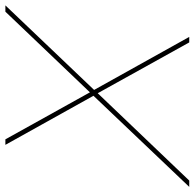

<svg xmlns="http://www.w3.org/2000/svg" viewBox="-52 -716 740 731"><g transform="rotate(-90 318.5 -350.0)"><path d="M-27 0 324 -369 323 -359 133 -700H154L338 -369L329 -374L640 -700H664L340 -360V-366L544 0H523L327 -353L332 -351L-3 0Z"/></g></svg>

Font: Montserrat Thin Thin
Style: Italic
Weight: 250
Italic angle: -11.3°
Version: Version 9.000